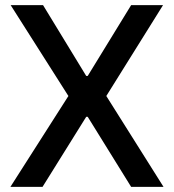

<svg xmlns="http://www.w3.org/2000/svg" viewBox="-20 -727 677 747"><path d="M315.4 -431.6H321.3L490.2 -707H614.3L393.6 -353.5L616.2 0H490.2L321.3 -272.5H315.4L145.5 0H20.5L246.1 -353.5L21.5 -707H147.5Z"/></svg>

Font: Pretendard Medium
Style: Regular
Weight: 500
Designer: Base glyphs from Inter by Rasmus Andersson; Hangeul glyphs from Noto Sans CJK(Source Han Sans) by Jang Soo-young and Kan
Foundry: Kil Hyung-jin
Version: Version 1.309